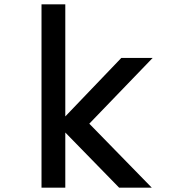

<svg xmlns="http://www.w3.org/2000/svg" viewBox="-20 -868 790 888"><path d="M246 -292 541 -600H686L393 -296L682 0H531ZM172 -848H282V0H172Z"/></svg>

Font: Martian Mono sWd Rg
Style: Regular
Weight: 400
Width: 6
Monospace: yes
Designer: Roman Shamin
Foundry: Evil Martians
Version: Version 1.000